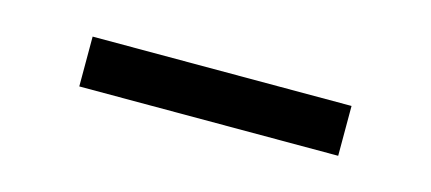

<svg xmlns="http://www.w3.org/2000/svg" viewBox="-25 -367 509 227"><g transform="rotate(15 230.0 -253.5)"><path d="M388.2 -222.7H71.3V-283.7H388.2Z"/></g></svg>

Font: Vazirmatn FD NL Light
Style: Regular
Weight: 300
Designer: Saber Rastikerdar
Foundry: Saber Rastikerdar
Version: Version 33.003